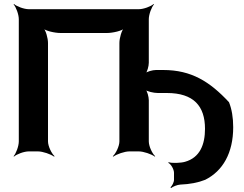

<svg xmlns="http://www.w3.org/2000/svg" viewBox="-20 -757 1220 960"><path d="M1005 -113C1005 -35 980 31 905 52C885 58 838 60 824 54L821 57C835 63 850 90 850 107V142C850 155 840 173 832 180L836 183C844 176 866 167 881 166C930 164 971 156 1006 142C1094 98 1146 8 1146 -121C1146 -169 1139 -211 1125 -246C1029 -349 937 -407 796 -407H760C743 -407 714 -399 705 -390L707 -388C716 -397 724 -426 724 -443V-661C724 -685 738 -722 750 -735L748 -737C735 -725 698 -711 674 -711H124C100 -711 63 -725 50 -737L48 -735C60 -722 74 -685 74 -661V-50C74 -26 60 11 48 24L50 26C63 14 100 0 124 0H170C194 0 234 14 250 26L253 24C238 11 220 -26 220 -50V-542C220 -566 209 -606 196 -618L194 -616C206 -603 253 -592 283 -592H514C544 -592 591 -603 603 -616L601 -618C588 -606 577 -566 577 -542V-50C577 -26 559 11 544 24L547 26C563 14 603 0 627 0H674C698 0 738 14 754 26L756 24C741 11 724 -26 724 -50V-256C724 -273 716 -302 707 -311L705 -309C714 -300 748 -292 769 -292H814C949 -292 1005 -226 1005 -113Z"/></svg>

Font: Asimov
Style: EdgeWide
Weight: 500
Designer: Google
Version: Version 2.000980: 2014